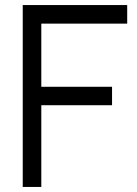

<svg xmlns="http://www.w3.org/2000/svg" viewBox="-20 -740 544 760"><path d="M143.5 0V-323.5H423.5V-396.5H143.5V-646.5H483.5V-720H70V0Z"/></svg>

Font: Manrope
Style: Regular
Weight: 400
Designer: Mikhail Sharanda
Foundry: Mikhail Sharanda
Version: Version 4.505